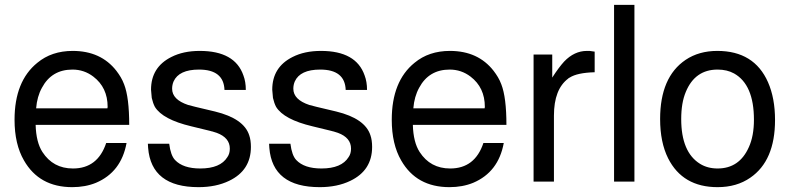

<svg xmlns="http://www.w3.org/2000/svg" viewBox="-20 -749 3263 792"><path d="M127 -234Q129 -162 155 -122Q199 -54 281 -54Q383 -54 418 -159H502Q480 -39 376 5Q332 23 278 23Q142 23 79 -87Q40 -154 40 -255Q40 -414 134 -490Q193 -539 280 -539Q396 -539 460 -457Q470 -444 478 -430.5Q486 -417 492 -401Q513 -347 513 -234ZM423 -302 424 -308Q424 -388 365 -433Q327 -462 279 -462Q193 -462 153 -387Q133 -351 129 -302Z M906 -378Q903 -462 801 -462Q718 -462 696 -413Q690 -399 690 -383Q690 -338 756 -316L787 -308L867 -289Q986 -260 1008 -191Q1015 -171 1015 -143Q1015 -46 925 -3Q871 23 799 23Q604 23 591 -139L590 -156H678Q684 -108 702 -89Q735 -54 806 -54Q889 -54 918 -101Q928 -115 928 -136Q928 -181 874 -201L855 -207H854L847 -209L769 -228Q651 -256 619 -308Q611 -323 606 -345L603 -379Q603 -472 687 -514Q736 -539 804 -539Q949 -539 984 -438Q994 -412 994 -378Z M1406 -378Q1403 -462 1301 -462Q1218 -462 1196 -413Q1190 -399 1190 -383Q1190 -338 1256 -316L1287 -308L1367 -289Q1486 -260 1508 -191Q1515 -171 1515 -143Q1515 -46 1425 -3Q1371 23 1299 23Q1104 23 1091 -139L1090 -156H1178Q1184 -108 1202 -89Q1235 -54 1306 -54Q1389 -54 1418 -101Q1428 -115 1428 -136Q1428 -181 1374 -201L1355 -207H1354L1347 -209L1269 -228Q1151 -256 1119 -308Q1111 -323 1106 -345L1103 -379Q1103 -472 1187 -514Q1236 -539 1304 -539Q1449 -539 1484 -438Q1494 -412 1494 -378Z M1683 -234Q1685 -162 1711 -122Q1755 -54 1837 -54Q1939 -54 1974 -159H2058Q2036 -39 1932 5Q1888 23 1834 23Q1698 23 1635 -87Q1596 -154 1596 -255Q1596 -414 1690 -490Q1749 -539 1836 -539Q1952 -539 2016 -457Q2026 -444 2034 -430.5Q2042 -417 2048 -401Q2069 -347 2069 -234ZM1979 -302 1980 -308Q1980 -388 1921 -433Q1883 -462 1835 -462Q1749 -462 1709 -387Q1689 -351 1685 -302Z M2181 -524H2258V-429Q2285 -471 2307 -495Q2349 -539 2401 -539H2412L2433 -536V-451Q2361 -449 2330 -429L2326 -427L2324 -425Q2265 -381 2265 -272V0H2181Z M2597 -729V0H2513V-729Z M2939 -539Q3091 -539 3148 -410Q3177 -344 3177 -254Q3177 -86 3075 -16Q3019 23 2940 23Q2796 23 2736 -96Q2703 -162 2703 -258Q2703 -431 2808 -502Q2863 -539 2939 -539ZM2940 -462Q2847 -462 2809 -370Q2790 -325 2790 -258Q2790 -121 2868 -73Q2899 -54 2940 -54Q3030 -54 3069 -142Q3090 -188 3090 -255Q3090 -400 3008 -446Q2979 -462 2940 -462Z"/></svg>

Font: Ekushey Lal Sabuj
Style: Regular
Weight: 400
Designer: Al Mamun Sumon
Foundry: Al Mamun Sumon
Version: Version 1.0